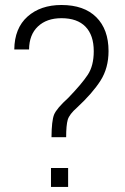

<svg xmlns="http://www.w3.org/2000/svg" viewBox="-20 -741 494 761"><path d="M184.1 -197.3Q184.6 -262.2 194.3 -286.6Q204.1 -311 250.5 -353Q304.2 -408.7 327.9 -444.6Q351.6 -480.5 351.6 -538.1Q351.6 -601.6 318.8 -635.3Q286.1 -668.9 223.6 -668.9Q165 -668.9 130.4 -636.2Q95.7 -603.5 95.2 -544.9H36.6Q37.6 -629.4 89.1 -675.3Q140.6 -721.2 223.6 -721.2Q313 -721.2 361.6 -672.9Q410.2 -624.5 410.2 -538.6Q410.2 -471.2 378.4 -421.4Q346.7 -371.6 285.6 -314.9Q254.9 -288.1 248.5 -266.4Q242.2 -244.6 242.2 -197.3ZM250 0H182.1V-75.2H250Z"/></svg>

Font: Roboto Web
Style: Light
Weight: 300
Designer: Google
Version: Version 1.200310; 2013